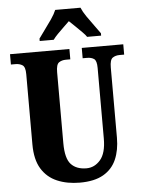

<svg xmlns="http://www.w3.org/2000/svg" viewBox="-61 -979 765 1037"><g transform="rotate(-5 321.0 -460.5)"><path d="M330 10Q261 10 207 -13Q153 -36 122.5 -86Q92 -136 92 -218V-599Q92 -638 76.5 -648Q61 -658 39 -658H14V-714H336V-658H312Q290 -658 274.5 -647.5Q259 -637 259 -595V-210Q259 -127 288.5 -95.5Q318 -64 372 -64Q416 -64 447.5 -100.5Q479 -137 479 -216V-599Q479 -638 464.5 -648Q450 -658 427 -658H403V-714H628V-658H603Q581 -658 565.5 -647.5Q550 -637 550 -595V-214Q550 -147 528 -96.5Q506 -46 457.5 -18Q409 10 330 10ZM180 -784Q193 -803 212.5 -829Q232 -855 250.5 -882Q269 -909 278 -931H415Q424 -909 442.5 -882Q461 -855 480.5 -829Q500 -803 513 -784V-771H437Q432 -780 414.5 -797.5Q397 -815 378 -833.5Q359 -852 346 -864Q333 -851 315 -834Q297 -817 281 -800.5Q265 -784 256 -771H180Z"/></g></svg>

Font: Noto Serif Lao ExtraCondensed Black
Style: Regular
Weight: 900
Width: 2
Designer: Monotype Design Team
Foundry: Monotype Imaging Inc.
Version: Version 2.003; ttfautohint (v1.8.4.7-5d5b)